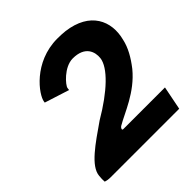

<svg xmlns="http://www.w3.org/2000/svg" viewBox="-192 -877 1039 1039"><g transform="rotate(-45 327.0 -357.5)"><path d="M107 -535 106 -528 247 -483 249 -497C251 -514 315 -590 382 -590C476 -590 494 -529 489 -485C481 -420 388 -332 248 -250C143 -177 40 -109 34 -40C32 -23 32 -9 33 4C45 8 57 10 72 10H597L624 -126H305C292 -126 302 -142 309 -146C373 -184 488 -222 570 -322C608 -371 635 -418 646 -468C677 -586 625 -701 459 -722C441 -724 420 -725 399 -725C218 -725 113 -580 107 -535Z"/></g></svg>

Font: Bluebird
Style: SfBdExtObl
Weight: 700
Designer: Jasper
Foundry: Cannot Into Space Fonts
Version: Version 0.98